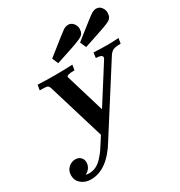

<svg xmlns="http://www.w3.org/2000/svg" viewBox="-198 -800 1068 1138"><g transform="rotate(-30 336.5 -231.0)"><path d="M2.9 121.1Q2.9 88.9 23.9 69.3Q44.9 49.8 71.8 49.8Q92.8 49.8 106.9 63Q121.1 76.2 121.1 97.2Q121.1 138.2 80.1 160.2Q92.3 163.1 103 163.1Q127.9 163.1 149.9 152.6Q171.9 142.1 191.4 121.1Q210.9 100.1 223.4 82.5Q235.8 64.9 252.9 37.4Q270 9.8 276.9 0L160.2 -384.8Q155.3 -401.9 146.2 -405.5Q137.2 -409.2 106.9 -409.2H94.2L100.1 -444.8Q157.2 -441.9 214.8 -441.9Q275.9 -441.9 337.9 -444.8L332 -409.2H327.1Q278.3 -409.2 277.8 -395Q277.8 -391.1 282.2 -378.9L357.9 -127.9L509.8 -367.2Q521 -383.3 521 -390.1Q521 -408.2 478 -409.2L482.9 -444.8Q529.8 -441.9 575.2 -441.9Q615.2 -441.9 653.8 -444.8L647.9 -409.2Q610.8 -409.2 595.5 -401.6Q580.1 -394 566.9 -373L294.9 54.2Q207 200.2 95.2 200.2Q56.2 200.2 29.5 178.2Q2.9 156.2 2.9 121.1ZM252 -535.2Q388.2 -644 401.9 -652.8Q418 -661.6 433.1 -662.1Q454.1 -662.1 468 -645.5Q481.9 -628.9 481.9 -607.9Q481.9 -575.7 457.5 -561.3Q433.1 -546.9 339.8 -517.1Q296.9 -502.9 270 -494.1ZM442.9 -535.2Q579.1 -644 596.2 -653.8Q610.4 -661.6 625 -662.1Q646 -662.1 659.4 -645.5Q672.9 -628.9 672.9 -607.9Q672.9 -574.7 648.4 -560.8Q624 -546.9 527.8 -516.1Q485.8 -502 460.9 -494.1Z"/></g></svg>

Font: CMU Serif Extra
Style: BoldSlanted
Weight: 700
Italic angle: -9.46001°
Version: Version 0.7.0